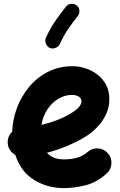

<svg xmlns="http://www.w3.org/2000/svg" viewBox="-20 -905 622 992"><path d="M531.2 -8.8Q481 37.1 422.9 52Q364.7 66.9 310.1 66.9Q225.6 66.9 156.7 24.9Q87.9 -17.1 59.1 -104.5Q43 -113.3 32 -129.2Q21 -145 20 -165Q17.6 -199.7 43 -224.1Q44.9 -285.6 67.1 -345.9Q89.4 -406.2 129.9 -455.3Q170.4 -504.4 227.5 -533.7Q284.7 -563 355.5 -563Q386.7 -563 419.9 -552.7Q453.1 -542.5 481.4 -521.2Q509.8 -500 527.3 -468.3Q544.9 -436.5 544.9 -393.1Q544.9 -355 531.5 -323Q518.1 -291 498.3 -266.6Q478.5 -242.2 458.5 -225.6Q438.5 -209 424.8 -200.7Q376.5 -171.9 325.9 -150.6Q275.4 -129.4 222.7 -115.7Q252.4 -81.5 310.1 -81.5Q390.1 -81.5 431.6 -119.1Q454.6 -139.6 485.4 -138.2Q516.1 -136.7 536.6 -113.8Q557.1 -91.3 555.7 -60.3Q554.2 -29.3 531.2 -8.8ZM351.1 -414.6Q314.9 -414.6 281.7 -394.8Q248.5 -375 225.1 -340.1Q201.7 -305.2 194.3 -259.8Q278.8 -279.3 343.3 -317.4Q376.5 -337.4 388.7 -352.8Q400.9 -368.2 400.9 -380.9Q400.9 -396.5 387.5 -405.5Q374 -414.6 351.1 -414.6ZM376 -877Q388.7 -867.2 390.1 -850.8Q391.6 -834.5 381.8 -822.3Q354.5 -788.1 331.8 -754.6Q309.1 -721.2 289.1 -677.7Q282.7 -663.6 266.8 -657.5Q251 -651.4 236.8 -657.7Q223.1 -664.1 217 -679.9Q210.9 -695.8 217.3 -710Q240.2 -760.3 266.8 -798.3Q293.5 -836.4 320.8 -870.6Q330.6 -883.3 347.2 -885Q363.8 -886.7 376 -877Z"/></svg>

Font: Mikhak ExtraBold
Style: Regular
Weight: 800
Designer: Amin Abedi
Version: Version 3.3